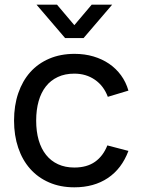

<svg xmlns="http://www.w3.org/2000/svg" viewBox="-20 -785 601 820"><path d="M223.5 -765 297.5 -677.5 371.5 -765H459L337 -622.5H258L136 -765ZM297.5 15Q237.5 15 189.8 -5.8Q142 -26.5 108.8 -64Q75.5 -101.5 57.8 -154Q40 -206.5 40 -270Q40 -334.5 58 -387Q76 -439.5 109.2 -476.8Q142.5 -514 190.5 -534.5Q238.5 -555 298.5 -555Q341.5 -555 378.8 -544Q416 -533 445.8 -512.8Q475.5 -492.5 496.8 -463.5Q518 -434.5 528.5 -398L440.5 -371.5Q423 -418.5 385.2 -444.5Q347.5 -470.5 297.5 -470.5Q257.5 -470.5 227 -456.2Q196.5 -442 176 -416Q155.5 -390 145 -353Q134.5 -316 134.5 -270Q134.5 -223.5 145.2 -186.5Q156 -149.5 176.8 -123.5Q197.5 -97.5 228 -83.5Q258.5 -69.5 297.5 -69.5Q351 -69.5 385.8 -94Q420.5 -118.5 438.5 -164L528.5 -140.5Q500 -64.5 440.8 -24.8Q381.5 15 297.5 15Z"/></svg>

Font: Vela Sans Med
Style: Regular
Weight: 500
Designer: Principal design: Mikhail Sharanda - project Manrope.
Design modification: Ravid Balaliev
Foundry: Mikhail Sharanda
Version: Version 1.001